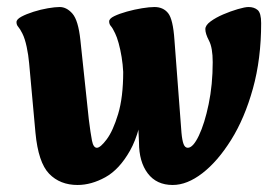

<svg xmlns="http://www.w3.org/2000/svg" viewBox="-20 -511 786 547"><path d="M472 16Q426 16 401 -17Q376 -50 376 -105Q375 -121 374.5 -138Q374 -155 377 -197L335 -198L331 -306Q330 -327 326.5 -348.5Q323 -370 318 -388Q313 -406 308 -416Q301 -431 296 -436.5Q291 -442 291 -450Q291 -458 305.5 -465Q320 -472 341.5 -478Q363 -484 384.5 -487.5Q406 -491 420 -491Q445 -491 459 -473.5Q473 -456 477 -397L497 -133Q499 -111 503 -100.5Q507 -90 515 -90Q530 -90 546.5 -124.5Q563 -159 574.5 -214.5Q586 -270 586 -334Q586 -375 575.5 -395Q565 -415 565 -428Q565 -439 580 -450Q595 -461 616 -470Q637 -479 657.5 -485Q678 -491 688 -491Q704 -491 714 -482.5Q724 -474 724 -445Q724 -343 700.5 -258.5Q677 -174 638.5 -112.5Q600 -51 556.5 -17.5Q513 16 472 16ZM201 16Q151 16 120 -16Q89 -48 81 -133L63 -331Q61 -354 56 -377.5Q51 -401 44 -415Q37 -429 32 -434.5Q27 -440 27 -448Q27 -456 41 -463.5Q55 -471 75.5 -477.5Q96 -484 116.5 -487.5Q137 -491 150 -491Q170 -491 186.5 -472Q203 -453 209 -397L233 -171Q238 -131 242 -110.5Q246 -90 256 -90Q266 -90 284 -114Q302 -138 316.5 -186Q331 -234 331 -306L391 -231Q381 -136 350.5 -82Q320 -28 280 -6Q240 16 201 16Z"/></svg>

Font: Alkatra
Style: Regular
Weight: 400
Designer: Suman Bhandary
Version: Version 1.100;gftools[0.9.22]